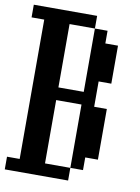

<svg xmlns="http://www.w3.org/2000/svg" viewBox="-90 -857 680 933"><g transform="rotate(10 250.0 -391.0)"><path d="M187.5 -421.9H312.5V-734.4H187.5ZM0 15.6V-46.9H62.5V-734.4H0V-796.9H312.5V-734.4H375V-671.9H437.5V-484.4H375V-359.4H437.5V-109.4H375V-46.9H312.5V15.6ZM312.5 -46.9V-359.4H187.5V-46.9Z"/></g></svg>

Font: KH Dot Dougenzaka 16
Style: Regular
Weight: 400
Designer: Original version for X68000 by Keitarou Hiraki (http://hp.vector.co.jp/authors/VA000874/) / TrueType conversion by Homem
Version: Version 1.00.20150527